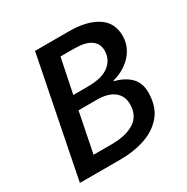

<svg xmlns="http://www.w3.org/2000/svg" viewBox="-151 -786 896 918"><g transform="rotate(-30 297.0 -327.0)"><path d="M32 0 162 -654H350Q446 -654 503.5 -617.5Q561 -581 561 -507Q561 -466 541.5 -433Q522 -400 489.5 -377Q457 -354 417 -344L416 -340Q469 -327 500.5 -296Q532 -265 532 -212Q532 -137 495 -90.5Q458 -44 395.5 -22Q333 0 255 0ZM215 -380H295Q375 -380 413 -410.5Q451 -441 451 -490Q451 -528 421 -549Q391 -570 328 -570H254ZM156 -84H255Q336 -84 382 -114Q428 -144 428 -207Q428 -252 395.5 -278Q363 -304 301 -304H200Z"/></g></svg>

Font: Source Sans Pro SemiBold
Style: Italic
Weight: 600
Italic angle: -11°
Designer: Paul D. Hunt
Foundry: Adobe Systems Incorporated
Version: Version 1.095;hotconv 1.0.109;makeotfexe 2.5.65596